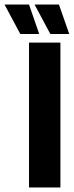

<svg xmlns="http://www.w3.org/2000/svg" viewBox="-87 -827 328 847"><path d="M179.5 0H41V-639H179.5ZM41 -807 86 -677H2.5L-67 -807ZM173 -807 218.5 -677H135L66 -806V-807Z"/></svg>

Font: Anek Latin Condensed
Style: Bold
Weight: 700
Width: 3
Designer: Yesha Goshar
Foundry: Ek Type
Version: Version 1.003